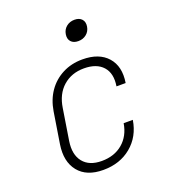

<svg xmlns="http://www.w3.org/2000/svg" viewBox="-140 -870 880 985"><g transform="rotate(-20 300.0 -377.5)"><path d="M256 10Q165 10 121 -44.5Q77 -99 91 -190L118 -360Q128 -421 159 -465.5Q190 -510 238.5 -535Q287 -560 347 -560Q438 -560 483.5 -508.5Q529 -457 515 -370H465Q476 -438 442 -476Q408 -514 339 -514Q271 -514 225 -473.5Q179 -433 168 -360L141 -190Q130 -118 163 -77Q196 -36 264 -36Q333 -36 378.5 -74.5Q424 -113 435 -180H485Q471 -93 409 -41.5Q347 10 256 10ZM361 -655Q335 -655 321.5 -670Q308 -685 312 -710Q316 -735 334.5 -750Q353 -765 379 -765Q405 -765 418.5 -750Q432 -735 428 -710Q424 -685 405.5 -670Q387 -655 361 -655Z"/></g></svg>

Font: NKDuy Mono Thin
Style: Italic
Weight: 100
Italic angle: -9°
Monospace: yes
Designer: NKDuy
Foundry: NKDuy
Version: Version 2.251; ttfautohint (v1.8.4.7-5d5b)